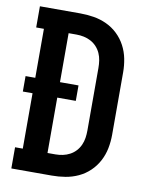

<svg xmlns="http://www.w3.org/2000/svg" viewBox="-83 -796 666 857"><g transform="rotate(10 250.0 -367.5)"><path d="M28 0V-96H63V-347H19V-417H63V-639H28V-735H211Q242 -735 272.5 -730Q303 -725 331 -712Q359 -699 381.5 -677.5Q404 -656 418.5 -628.5Q433 -601 439 -570.5Q445 -540 445 -509V-226Q445 -195 439 -164.5Q433 -134 418.5 -106.5Q404 -79 381.5 -57.5Q359 -36 331 -23Q303 -10 272.5 -5Q242 0 211 0ZM175 -96H211Q228 -96 244.5 -99.5Q261 -103 276 -111Q291 -119 302.5 -131.5Q314 -144 321 -159.5Q328 -175 330.5 -192Q333 -209 333 -226V-509Q333 -526 330.5 -543Q328 -560 321 -575.5Q314 -591 302.5 -603.5Q291 -616 276 -624Q261 -632 244.5 -635.5Q228 -639 211 -639H175V-417H259V-347H175Z"/></g></svg>

Font: Iosevka Slab
Style: Bold
Weight: 700
Monospace: yes
Designer: Belleve Invis
Foundry: Belleve Invis
Version: Version 11.1.1; ttfautohint (v1.8.3)